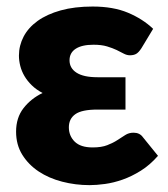

<svg xmlns="http://www.w3.org/2000/svg" viewBox="-20 -546 500 573"><path d="M451.5 -81Q427.5 -53.5 400.2 -36.5Q373 -19.5 346 -10Q319 -0.5 293.5 3Q268 6.5 247.5 6.5Q205 6.5 165.5 -3.8Q126 -14 95.5 -34.2Q65 -54.5 46.5 -84.2Q28 -114 28 -153Q28 -194.5 50 -223Q72 -251.5 107 -268.5Q88 -278.5 74.8 -291.5Q61.5 -304.5 53 -319Q44.5 -333.5 40.5 -349.2Q36.5 -365 36.5 -380Q36.5 -410 50.5 -436.8Q64.5 -463.5 92.2 -483.5Q120 -503.5 161.2 -515Q202.5 -526.5 256.5 -526.5Q318 -526.5 362 -508Q406 -489.5 437 -460L402 -402Q393.5 -389 386 -385Q378.5 -381 368 -381Q358.5 -381 349.2 -386Q340 -391 328 -396.8Q316 -402.5 299.5 -407.5Q283 -412.5 259 -412.5Q224.5 -412.5 206 -400.5Q187.5 -388.5 187.5 -366Q187.5 -342.5 208.5 -329Q229.5 -315.5 271 -315.5H354.5V-219H271Q224 -219 204.8 -205.2Q185.5 -191.5 185.5 -166Q185.5 -140.5 203 -123.2Q220.5 -106 256.5 -106Q283 -106 300.2 -112.8Q317.5 -119.5 330.2 -127.8Q343 -136 353.8 -143Q364.5 -150 378.5 -150Q397 -150 406.5 -136.5Z"/></svg>

Font: Lato
Style: Regular
Weight: 900
Designer: Lukasz Dziedzic with Adam Twardoch and Botio Nikoltchev
Foundry: tyPoland Lukasz Dziedzic
Version: Version 2.010; 2014-09-01; http://www.latofonts.com/; ttfaut